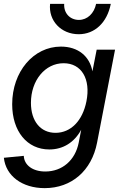

<svg xmlns="http://www.w3.org/2000/svg" viewBox="-20 -757 642 993"><path d="M211 216C350 216 454 126 482 -19L575 -500H480L458 -388C444 -466 384 -516 295 -516C153 -516 43 -386 43 -218C43 -78 120 16 235 16C306 16 364 -20 400 -86L387 -19C369 72 302 130 214 130C149 130 105 97 103 49L0 59C10 153 95 216 211 216ZM267 -70C190 -70 140 -130 140 -225C140 -341 213 -430 309 -430C402 -430 450 -348 427 -233C407 -132 346 -70 267 -70ZM387 -580C470 -580 534 -640 553 -737H477C467 -688 432 -654 388 -654C342 -654 309 -689 312 -737H239C230 -650 296 -580 387 -580Z"/></svg>

Font: Uncut Sans Medium Italic
Style: Regular
Weight: 500
Italic angle: -11°
Designer: Kasper Nordkvist
Foundry: UNCUT.wtf
Version: Version 1.304;Glyphs 3.2 (3246)